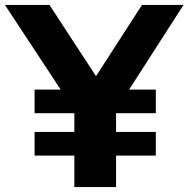

<svg xmlns="http://www.w3.org/2000/svg" viewBox="-41 -760 766 780"><path d="M99.5 -128V-224H261V-300H99.5V-396H205.5L-21 -740H160L349 -450.5L536 -740H704.5L483.5 -396H592V-300H430.5V-224H592V-128H430.5V0H261V-128Z"/></svg>

Font: Encode Sans SmExp
Style: Bold
Weight: 700
Width: 6
Designer: Multiple Designers
Foundry: Impallari Type
Version: Version 3.002; ttfautohint (v1.8.3) -l 8 -r 50 -G 200 -x 14 